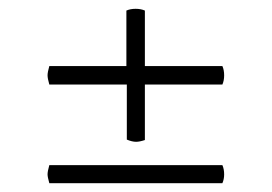

<svg xmlns="http://www.w3.org/2000/svg" viewBox="-20 -537 617 436"><path d="M92 -345Q88 -359 88 -366Q88 -373 92 -387H267V-513Q276 -517 288 -517Q300 -517 309 -513V-387H485Q489 -378 489 -366Q489 -354 485 -345H309V-219Q297 -215 289 -215Q280 -215 268 -220V-345ZM485 -162Q489 -153 489 -141Q489 -130 485 -121H92Q88 -135 88 -141Q88 -148 92 -162Z"/></svg>

Font: Arima Madurai Light
Style: Regular
Weight: 300
Designer: Joana Correia and Natanael Gama
Foundry: NDISCOVER
Version: Version 1.019